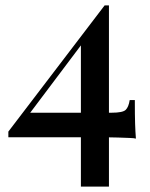

<svg xmlns="http://www.w3.org/2000/svg" viewBox="-20 -551 556 712"><path d="M368 -531 372 -505 71 -105 79 -133H394Q435 -133 446 -143.5Q457 -154 461 -180H480Q480 -123 481 -92.5Q482 -62 484 -37Q477 -39 459 -39.5Q441 -40 417 -41Q393 -42 367.5 -42Q342 -42 319 -42H11V-63ZM384 -531V141H280V-401L368 -531Z"/></svg>

Font: Playfair Display SemiBold
Style: Regular
Weight: 600
Designer: Claus Eggers Sørensen
Foundry: Claus Eggers Sørensen
Version: Version 1.203